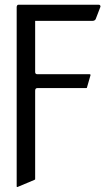

<svg xmlns="http://www.w3.org/2000/svg" viewBox="-20 -459 454 792"><path d="M386.7 -439.5Q394.5 -439.5 394.5 -431.6L375 -380.9Q373.5 -377 369.9 -375Q366.2 -373 362.3 -373H125V-162.1Q125 -152.8 134.3 -152.8H350.1Q353.5 -152.8 353.5 -149.4L338.9 -98.6Q338.9 -96.7 337.6 -96.2Q336.4 -95.7 335.4 -95.7H134.3Q125 -95.7 125 -85V280.3Q125 281.7 121.6 283.2L51.8 312.5Q49.3 312.5 49.1 311.3Q48.8 310.1 48.8 309.6V-431.6Q49.8 -435.5 51.3 -437.5Q52.7 -439.5 56.6 -439.5Z"/></svg>

Font: Cardo
Style: Bold
Weight: 700
Designer: David J. Perry
Foundry: David J. Perry
Version: Version 1.0011